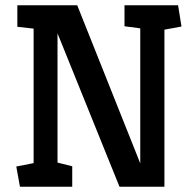

<svg xmlns="http://www.w3.org/2000/svg" viewBox="-20 -711 745 731"><path d="M56 0 42 -77 108 -90V-602L46 -609V-691H274L514 -89V-603L454 -611V-691H658L671 -610L606 -598V0H435L199 -584V-92L255 -78V0Z"/></svg>

Font: Kreon Medium
Style: Regular
Weight: 500
Version: Version 2.002